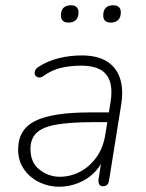

<svg xmlns="http://www.w3.org/2000/svg" viewBox="-20 -703 554 731"><path d="M205 8Q165 8 129 -9.5Q93 -27 71 -59Q49 -91 49 -134Q49 -210 114 -242.5Q179 -275 324 -275H405L399 -238H340Q247 -238 194 -228.5Q141 -219 118.5 -196.5Q96 -174 96 -136Q96 -84 130.5 -57Q165 -30 208 -30Q248 -30 284.5 -49Q321 -68 347 -104Q373 -140 381 -191L401 -315Q412 -383 385.5 -418Q359 -453 289 -453Q249 -453 213.5 -445Q178 -437 146 -414Q138 -408 130.5 -408Q123 -408 118 -412Q113 -416 112 -422Q111 -428 114 -435Q117 -442 126 -448Q161 -471 204 -481.5Q247 -492 291 -492Q350 -492 386.5 -469.5Q423 -447 437 -404.5Q451 -362 441 -302L395 -15Q392 6 372 6Q362 6 358 -1Q354 -8 355 -19L370 -116H380Q367 -74 339.5 -46.5Q312 -19 276.5 -5.5Q241 8 205 8ZM402 -617Q373 -617 373 -644Q373 -664 383 -673.5Q393 -683 411 -683Q425 -683 432.5 -676Q440 -669 440 -656Q440 -637 430 -627Q420 -617 402 -617ZM241 -617Q212 -617 212 -644Q212 -664 222 -673.5Q232 -683 250 -683Q264 -683 271.5 -676Q279 -669 279 -656Q279 -637 269 -627Q259 -617 241 -617Z"/></svg>

Font: Nunito Variable Extra Light
Style: Italic
Weight: 200
Italic angle: -9°
Designer: Vernon Adams
Foundry: Vernon Adams
Version: Version 3.602